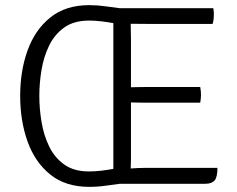

<svg xmlns="http://www.w3.org/2000/svg" viewBox="-20 -715 922 747"><path d="M826 -62Q826 -25.5 814.8 -12.8Q803.5 0 779 0H447Q421.5 3 391.2 7.5Q361 12 327 12Q235 12 175.5 -36Q116 -84 87.2 -164.5Q58.5 -245 58.5 -342Q58.5 -439.5 87.5 -519.5Q116.5 -599.5 176 -647.2Q235.5 -695 327 -695Q359 -695 390 -690.5Q421 -686 446.5 -683H810Q811.5 -675 811.8 -667.8Q812 -660.5 812 -654.5Q812 -648.5 811 -639.5Q810 -630.5 807 -622H548.5Q536 -622 520.5 -622.2Q505 -622.5 488.5 -622.5Q488.5 -603 489 -592Q489.5 -581 489.5 -561.5V-375.5Q505.5 -376 521 -376.2Q536.5 -376.5 548.5 -376.5H759Q762 -360 762 -346Q762 -332 759 -315.5H548.5Q536.5 -315.5 521 -315.8Q505.5 -316 489.5 -316.5V-95.5Q489.5 -85.5 489 -77.5Q488.5 -69.5 488.5 -59.5Q501.5 -60.5 516.2 -61.2Q531 -62 549 -62ZM133 -342Q133 -292.5 141.5 -241Q150 -189.5 171 -145.8Q192 -102 229.8 -75Q267.5 -48 326 -48Q350.5 -48 375 -51Q399.5 -54 421 -58V-625Q399 -629 374.2 -632Q349.5 -635 327 -635Q268 -635 230.2 -608.2Q192.5 -581.5 171.2 -537.8Q150 -494 141.5 -442.8Q133 -391.5 133 -342Z"/></svg>

Font: Signika Negative SC Light
Style: Regular
Weight: 300
Designer: Anna Giedryś
Foundry: Anna Giedryś
Version: Version 2.000; ttfautohint (v1.8.3) -l 8 -r 50 -G 200 -x 9 -